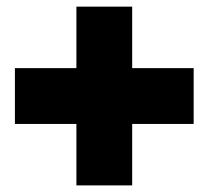

<svg xmlns="http://www.w3.org/2000/svg" viewBox="-20 -605 628 578"><path d="M377.9 -399.9H563V-231.9H377.9V-46.9H210V-231.9H24.9V-399.9H210V-585H377.9Z"/></svg>

Font: Overused Grotesk Black
Style: Regular
Weight: 900
Version: Version 0.002